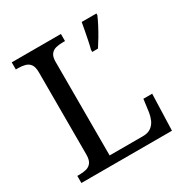

<svg xmlns="http://www.w3.org/2000/svg" viewBox="-164 -849 951 984"><g transform="rotate(-30 311.5 -357.0)"><path d="M38 0V-42H51Q74 -42 92.5 -47Q111 -52 122 -67.5Q133 -83 133 -114V-600Q133 -632 122 -647Q111 -662 92.5 -667Q74 -672 51 -672H38V-714H329V-672H316Q294 -672 275.5 -667.5Q257 -663 245.5 -648.5Q234 -634 234 -604V-50H431Q461 -50 479.5 -63.5Q498 -77 507 -98Q516 -119 519 -140L529 -215H581L574 0ZM422 -567Q428 -589 433 -614Q438 -639 443 -664.5Q448 -690 452 -714H539V-704Q530 -683 516 -656Q502 -629 486 -602Q470 -575 456 -554H422Z"/></g></svg>

Font: Noto Serif Gurmukhi
Style: Regular
Weight: 400
Designer: Vaibhav Singh and the Monotype Design Team
Foundry: Monotype Imaging Inc.
Version: Version 2.003